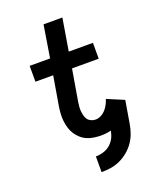

<svg xmlns="http://www.w3.org/2000/svg" viewBox="-170 -835 940 1149"><g transform="rotate(-20 300.0 -260.0)"><path d="M274 215V115Q289 115 305 112Q321 109 336.5 102.5Q352 96 365 85Q378 74 387.5 60.5Q397 47 402.5 31.5Q408 16 411 0Q396 4 380 6Q364 8 348 8Q325 8 301.5 4.5Q278 1 257.5 -8Q237 -17 220.5 -32Q204 -47 192 -65.5Q180 -84 173.5 -106Q167 -128 164.5 -151Q162 -174 163.5 -197.5Q165 -221 169 -245L200 -429H87V-530H217L250 -735H370L336 -530H490V-429H320L286 -228Q284 -214 282.5 -199Q281 -184 282.5 -169.5Q284 -155 287.5 -141Q291 -127 299 -116Q307 -105 320.5 -99Q334 -93 348 -93Q366 -93 383 -101.5Q400 -110 412.5 -124Q425 -138 433.5 -154Q442 -170 448 -188L555 -143L531 0Q526 30 516 58.5Q506 87 488 113Q470 139 445 159.5Q420 180 391.5 193Q363 206 333 210.5Q303 215 274 215Z"/></g></svg>

Font: Iosevka Curly Extended
Style: Bold Italic
Weight: 700
Width: 7
Italic angle: -9°
Monospace: yes
Designer: Belleve Invis
Foundry: Belleve Invis
Version: Version 11.1.0; ttfautohint (v1.8.3)